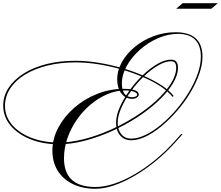

<svg xmlns="http://www.w3.org/2000/svg" viewBox="-182 -1001 1371 1191"><path d="M410 159Q463 159 524.5 139Q586 119 651 81.5Q716 44 779 -7.5Q842 -59 899 -122L941 -169H951L907 -120Q849 -55 784 -2Q719 51 653 89.5Q587 128 525 149Q463 170 410 170Q330 170 269.5 140.5Q209 111 176 58Q143 5 143 -66Q143 -140 179.5 -209Q216 -278 278.5 -332.5Q341 -387 420.5 -418.5Q500 -450 585 -450Q630 -450 654.5 -441Q679 -432 679 -415Q679 -404 667 -396Q655 -388 638 -388Q597 -388 571 -421.5Q545 -455 545 -508Q545 -565 575 -617.5Q605 -670 656 -711.5Q707 -753 772 -777Q837 -801 907 -801Q1074 -801 1074 -649Q1074 -599 1053.5 -541Q1033 -483 998 -425Q963 -367 917.5 -314.5Q872 -262 822.5 -220.5Q773 -179 724 -155Q675 -131 632 -131Q589 -131 563.5 -160.5Q538 -190 538 -240Q538 -284 561 -336Q584 -388 621.5 -440Q659 -492 704.5 -535.5Q750 -579 795.5 -605Q841 -631 879 -631Q922 -631 922 -582Q922 -534 888.5 -480Q855 -426 797.5 -372.5Q740 -319 665.5 -271Q591 -223 508 -186Q425 -149 341.5 -127.5Q258 -106 183 -106Q84 -106 6 -137.5Q-72 -169 -117 -223Q-162 -277 -162 -346Q-162 -406 -128.5 -456.5Q-95 -507 -35 -545Q25 -583 106.5 -603.5Q188 -624 285 -624Q353 -624 427 -612Q501 -600 573 -579.5Q645 -559 708.5 -531Q772 -503 820.5 -471.5Q869 -440 895 -406L888 -400Q863 -433 815.5 -464.5Q768 -496 705 -523Q642 -550 571 -570.5Q500 -591 427 -602.5Q354 -614 286 -614Q191 -614 111 -594Q31 -574 -27.5 -538Q-86 -502 -118.5 -452.5Q-151 -403 -151 -344Q-151 -279 -107.5 -227.5Q-64 -176 12 -146.5Q88 -117 183 -117Q257 -117 339 -138Q421 -159 503 -195.5Q585 -232 658 -278.5Q731 -325 788 -377.5Q845 -430 878 -482.5Q911 -535 911 -582Q911 -621 879 -621Q843 -621 798.5 -595Q754 -569 710 -527Q666 -485 629.5 -434Q593 -383 570.5 -332Q548 -281 548 -239Q548 -195 571 -168Q594 -141 631 -141Q673 -141 721.5 -164.5Q770 -188 818.5 -228.5Q867 -269 911 -320.5Q955 -372 989.5 -429Q1024 -486 1044 -542.5Q1064 -599 1064 -649Q1064 -719 1028 -755Q992 -791 922 -791Q860 -791 798 -764Q736 -737 685.5 -692Q635 -647 604.5 -592.5Q574 -538 574 -483Q574 -398 639 -398Q651 -398 660 -402.5Q669 -407 669 -414Q669 -425 647.5 -432.5Q626 -440 595 -440Q538 -440 483 -416.5Q428 -393 379.5 -352Q331 -311 294 -257.5Q257 -204 236 -143Q215 -82 215 -19Q215 159 410 159ZM911 -947 951 -981H1169L1129 -947Z"/></svg>

Font: Ballet
Style: Regular
Weight: 400
Designer: Maximiliano R. Sproviero
Foundry: Omnibus-Type
Version: Version 1.100